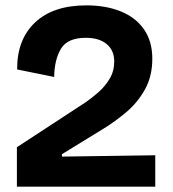

<svg xmlns="http://www.w3.org/2000/svg" viewBox="-20 -696 645 716"><path d="M43 0V-147L300 -315Q323 -331 347.5 -352.5Q372 -374 389 -402.5Q406 -431 406 -467Q406 -508 378 -531.5Q350 -555 300 -555Q232 -555 207.5 -514.5Q183 -474 182 -409L44 -437Q43 -548 110.5 -612Q178 -676 302 -676Q375 -676 430.5 -653.5Q486 -631 517 -586.5Q548 -542 548 -477Q548 -411 520 -361.5Q492 -312 450 -277Q408 -242 369 -218L211 -121V-112L559 -117V0Z"/></svg>

Font: Bricolage Grotesque 12pt Bricolage Grotesque 10pt Regular
Style: Bold
Weight: 700
Designer: Mathieu Triay
Foundry: Atelier Triay
Version: Version 1.001; ttfautohint (v1.8.4.7-5d5b);gftools[0.9.33.de